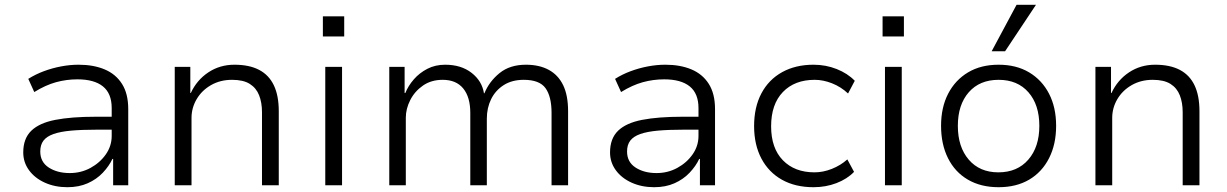

<svg xmlns="http://www.w3.org/2000/svg" viewBox="-20 -773 5120 801"><path d="M261 8Q209 8 167 -11Q125 -30 101 -63Q77 -96 77 -137Q77 -195 110.5 -227.5Q144 -260 211 -273Q278 -286 379 -286H459V-232H383Q321 -232 276.5 -228Q232 -224 203.5 -214Q175 -204 161.5 -186.5Q148 -169 148 -141Q148 -97 183.5 -74Q219 -51 271 -51Q318 -51 357.5 -72.5Q397 -94 421.5 -129Q446 -164 446 -206V-322Q446 -383 409.5 -412.5Q373 -442 303 -442Q257 -442 213.5 -430Q170 -418 123 -389L98 -444Q128 -463 163 -476Q198 -489 235 -496Q272 -503 308 -503Q370 -503 416.5 -483.5Q463 -464 489 -423Q515 -382 515 -318V0H452V-110H449Q435 -80 409 -52.5Q383 -25 346 -8.5Q309 8 261 8Z M709 0V-494H774V-385H776Q801 -439 849 -471Q897 -503 958 -503Q1020 -503 1061 -481.5Q1102 -460 1122.5 -417Q1143 -374 1143 -309V0H1073V-305Q1073 -345 1061 -375.5Q1049 -406 1022 -423Q995 -440 948 -440Q899 -440 860.5 -418Q822 -396 800.5 -359.5Q779 -323 779 -281V0Z M1327 -621V-705H1416V-621ZM1337 0V-494H1407V0Z M1604 0V-494H1668V-385H1671Q1683 -415 1706.5 -442Q1730 -469 1763 -486Q1796 -503 1837 -503Q1904 -503 1947.5 -469Q1991 -435 1999 -384H2001Q2021 -433 2064 -468Q2107 -503 2174 -503Q2230 -503 2269.5 -481.5Q2309 -460 2329.5 -417.5Q2350 -375 2350 -309V0H2281V-302Q2281 -370 2256 -405Q2231 -440 2165 -440Q2116 -440 2081.5 -418Q2047 -396 2029 -359.5Q2011 -323 2011 -278V0H1942V-302Q1942 -368 1912.5 -404Q1883 -440 1827 -440Q1779 -440 1744.5 -416Q1710 -392 1691.5 -355.5Q1673 -319 1673 -282V0Z M2709 8Q2657 8 2615 -11Q2573 -30 2549 -63Q2525 -96 2525 -137Q2525 -195 2558.5 -227.5Q2592 -260 2659 -273Q2726 -286 2827 -286H2907V-232H2831Q2769 -232 2724.5 -228Q2680 -224 2651.5 -214Q2623 -204 2609.5 -186.5Q2596 -169 2596 -141Q2596 -97 2631.5 -74Q2667 -51 2719 -51Q2766 -51 2805.5 -72.5Q2845 -94 2869.5 -129Q2894 -164 2894 -206V-322Q2894 -383 2857.5 -412.5Q2821 -442 2751 -442Q2705 -442 2661.5 -430Q2618 -418 2571 -389L2546 -444Q2576 -463 2611 -476Q2646 -489 2683 -496Q2720 -503 2756 -503Q2818 -503 2864.5 -483.5Q2911 -464 2937 -423Q2963 -382 2963 -318V0H2900V-110H2897Q2883 -80 2857 -52.5Q2831 -25 2794 -8.5Q2757 8 2709 8Z M3374 8Q3298 8 3242.5 -23Q3187 -54 3156.5 -111.5Q3126 -169 3126 -247Q3126 -326 3156.5 -383.5Q3187 -441 3243 -472Q3299 -503 3374 -503Q3425 -503 3470.5 -485Q3516 -467 3546 -436L3518 -383Q3488 -411 3451 -425.5Q3414 -440 3379 -440Q3295 -440 3246 -389Q3197 -338 3197 -246Q3197 -155 3246 -104.5Q3295 -54 3378 -54Q3414 -54 3450.5 -68.5Q3487 -83 3515 -108L3543 -56Q3514 -26 3469.5 -9Q3425 8 3374 8Z M3662 -621V-705H3751V-621ZM3672 0V-494H3742V0Z M4146 8Q4072 8 4018 -23.5Q3964 -55 3935 -113Q3906 -171 3906 -248Q3906 -325 3935.5 -382Q3965 -439 4018.5 -471Q4072 -503 4146 -503Q4220 -503 4273.5 -471Q4327 -439 4356.5 -382Q4386 -325 4386 -248Q4386 -171 4356.5 -113Q4327 -55 4273.5 -23.5Q4220 8 4146 8ZM4145 -54Q4224 -54 4270 -107Q4316 -160 4316 -248Q4316 -336 4270.5 -388Q4225 -440 4146 -440Q4067 -440 4021.5 -388Q3976 -336 3976 -248Q3976 -160 4021.5 -107Q4067 -54 4145 -54ZM4117 -559 4221 -753H4302L4173 -559Z M4550 0V-494H4615V-385H4617Q4642 -439 4690 -471Q4738 -503 4799 -503Q4861 -503 4902 -481.5Q4943 -460 4963.5 -417Q4984 -374 4984 -309V0H4914V-305Q4914 -345 4902 -375.5Q4890 -406 4863 -423Q4836 -440 4789 -440Q4740 -440 4701.5 -418Q4663 -396 4641.5 -359.5Q4620 -323 4620 -281V0Z"/></svg>

Font: Nunito Sans 7pt Light
Style: Regular
Weight: 300
Designer: Vernon Adams
Foundry: Vernon Adams
Version: Version 3.101;gftools[0.9.27]